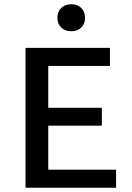

<svg xmlns="http://www.w3.org/2000/svg" viewBox="-20 -883 623 903"><path d="M250 -799Q250 -828 268 -845.5Q286 -863 315 -863Q344 -863 362 -845.5Q380 -828 380 -799Q380 -771 362 -753.5Q344 -736 315 -736Q286 -736 268 -753.5Q250 -771 250 -799ZM207 -85H526V0H100V-658H497V-573H207V-376H459V-292H207Z"/></svg>

Font: EauTestText Semibold
Style: Regular
Weight: 600
Designer: Christian Thalmann (Catharsis Fonts)
Version: Version 0.001;PS 000.001;hotconv 1.0.88;makeotf.lib2.5.64775